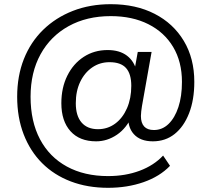

<svg xmlns="http://www.w3.org/2000/svg" viewBox="-20 -734 1009 917"><path d="M496 163Q398 163 318 132.5Q238 102 181 45Q124 -12 93 -92.5Q62 -173 62 -272Q62 -371 94 -452Q126 -533 186 -591.5Q246 -650 328 -682Q410 -714 509 -714Q629 -714 718.5 -668Q808 -622 858 -538.5Q908 -455 908 -343Q908 -257 883 -193Q858 -129 814 -94Q770 -59 710 -59Q650 -59 619 -93.5Q588 -128 593 -187L611 -182Q585 -122 538.5 -90.5Q492 -59 439 -59Q360 -59 316.5 -107.5Q273 -156 273 -241Q273 -315 301.5 -372.5Q330 -430 380 -462.5Q430 -495 494 -495Q551 -495 586.5 -468Q622 -441 633 -392H621L638 -486H704L658 -227Q656 -214 654.5 -202Q653 -190 653 -180Q653 -147 668.5 -130Q684 -113 715 -113Q755 -113 785 -142Q815 -171 832 -222.5Q849 -274 849 -343Q849 -439 807 -509.5Q765 -580 688.5 -618.5Q612 -657 509 -657Q394 -657 307.5 -609Q221 -561 173.5 -474.5Q126 -388 126 -272Q126 -154 171 -69Q216 16 299.5 61.5Q383 107 496 107Q579 107 647 81.5Q715 56 759 9L792 58Q743 109 665.5 136Q588 163 496 163ZM448 -117Q494 -117 530 -143.5Q566 -170 586.5 -217Q607 -264 607 -324Q607 -381 582 -409Q557 -437 503 -437Q457 -437 420.5 -412Q384 -387 363 -343Q342 -299 342 -241Q342 -181 369.5 -149Q397 -117 448 -117Z"/></svg>

Font: Mulish ExtraLight
Style: Regular
Weight: 400
Version: Version 3.603